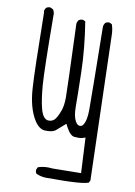

<svg xmlns="http://www.w3.org/2000/svg" viewBox="-94 -805 688 977"><g transform="rotate(10 250.0 -316.5)"><path d="M234.4 111.8Q251.5 111.8 260.3 111.8Q269 111.8 278.6 111.8Q288.1 111.8 303.5 111.6Q318.8 111.3 333 110.8Q406.7 108.4 432.6 99.1L439 86.9L417.5 -658.2Q417.5 -688.5 408.2 -715.3L396 -721.2Q394.5 -721.7 391.1 -721.7Q387.7 -721.7 382.8 -720.2Q377.9 -718.8 373.5 -715.3Q367.2 -707 365.7 -696.3Q370.6 -359.4 370.6 -280.3Q370.6 -267.1 370.6 -260.7Q369.6 -212.4 356.9 -190.9Q352.1 -182.1 344.2 -178.7Q340.8 -177.7 338.4 -177.7Q335.9 -177.7 333.5 -178.2Q323.2 -180.2 314.5 -195.8Q300.3 -220.2 300.3 -271.7Q300.3 -323.2 297.4 -447.5Q294.4 -571.8 272.5 -706.1L261.2 -711.4Q259.8 -711.9 258.3 -711.9Q245.6 -711.9 237.8 -705.6Q231.4 -697.3 230 -687Q242.7 -351.6 242.7 -308.1Q242.7 -262.2 231.4 -234.9Q217.8 -199.7 206.1 -188.2Q194.3 -176.8 178.7 -176.8Q174.8 -176.8 170.4 -177.2Q161.6 -179.2 154.3 -186.5Q141.1 -199.2 132.8 -232.4Q121.6 -276.4 115.7 -350.3Q109.9 -424.3 107.9 -717.8Q106.4 -728.5 100.6 -737.8L86.4 -744.6Q85 -745.1 84 -745.1Q71.8 -745.1 64 -738.8Q58.1 -731 56.2 -721.2L58.1 -714.8Q62 -411.6 67.9 -325.2Q74.2 -224.6 111.3 -164.6Q135.7 -125 167 -123.5Q171.4 -123.5 175.8 -123.5Q208 -123.5 221.7 -135.3L268.6 -176.3L276.4 -161.1Q287.1 -140.6 298.1 -129.6Q309.1 -118.7 319.6 -117.7Q330.1 -116.7 341.1 -116.7Q352.1 -116.7 360.4 -119.1L376.5 -124L385.7 58.1L240.7 60.1Q227.5 58.6 215.8 58.6Q188 58.6 163.6 66.9L157.7 79.6Q157.2 81.1 157.2 84.2Q157.2 87.4 158.4 92Q159.7 96.7 162.6 100.6Q187.5 112.3 218.3 112.3Q225.6 112.3 233.9 111.8Z"/></g></svg>

Font: NaikaiFont
Style: ExtraLight
Weight: 200
Version: Version 1.89